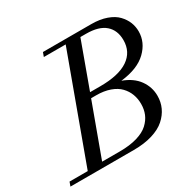

<svg xmlns="http://www.w3.org/2000/svg" viewBox="-172 -820 989 977"><g transform="rotate(-30 322.0 -331.5)"><path d="M-25.9 0 -17.1 -24.4H89.8L314.9 -638.7H186.5L195.3 -663.1H479.5Q529.8 -663.1 568.1 -649.4Q606.4 -635.7 627.9 -613Q649.4 -590.3 659.7 -564.7Q669.9 -539.1 669.9 -510.7Q669.9 -446.3 618.9 -397.2Q567.9 -348.1 467.8 -336.9Q528.3 -314.9 558.6 -272.7Q588.9 -230.5 588.9 -179.2Q588.9 -142.6 574.5 -111.1Q560.1 -79.6 531.5 -54.2Q502.9 -28.8 455.6 -14.4Q408.2 0 346.7 0ZM431.6 -633.8H398.4L300.8 -366.2H360.8Q469.2 -366.2 524.9 -403.8Q580.6 -441.4 580.6 -511.2Q580.6 -568.8 543.7 -601.3Q506.8 -633.8 431.6 -633.8ZM319.8 -336.9H290L177.2 -29.3H280.8Q339.8 -29.3 382.8 -42Q425.8 -54.7 450 -77.1Q474.1 -99.6 485.1 -126.2Q496.1 -152.8 496.1 -185.1Q496.1 -215.8 486.1 -242.4Q476.1 -269 455.6 -290.5Q435.1 -312 400.1 -324.5Q365.2 -336.9 319.8 -336.9Z"/></g></svg>

Font: Elstob 18pt
Style: Italic
Weight: 400
Italic angle: -20°
Designer: Peter S. Baker
Version: Version 1.015